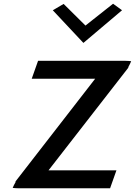

<svg xmlns="http://www.w3.org/2000/svg" viewBox="-20 -1019 723 1029"><path d="M263 -964 427 -789 634 -964 586 -999 438 -882 321 -998ZM48 -12C57 -11 67 -10 79 -10H570L604 -106H240L666 -654C666 -655 668 -656 668 -658V-660C674 -670 679 -682 683 -691C674 -692 664 -693 653 -693H184L150 -597H490L65 -49C64 -47 63 -48 63 -44V-42C57 -32 52 -22 48 -12Z"/></svg>

Font: Bluebird
Style: LiObl
Weight: 300
Designer: Jasper
Foundry: Cannot Into Space Fonts
Version: Version 0.98